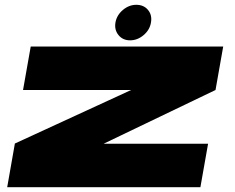

<svg xmlns="http://www.w3.org/2000/svg" viewBox="-20 -780 980 800"><path d="M10 0 42 -182 526.5 -405H76L108 -586H910L878 -405L411.5 -181H847L815 0ZM522 -612Q491.5 -612 473.8 -633.8Q456 -655.5 461 -686Q466.5 -717 492 -738.5Q517.5 -760 548 -760Q579 -760 596.8 -738.5Q614.5 -717 609 -686Q604 -655.5 578.5 -633.8Q553 -612 522 -612Z"/></svg>

Font: Anybody UltraExpanded Black
Style: Italic
Weight: 900
Width: 9
Italic angle: -10°
Designer: Tyler Finck
Foundry: Etcetera Type Company
Version: Version 1.010; ttfautohint (v1.8.3) -l 8 -r 50 -G 200 -x 14 